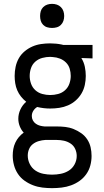

<svg xmlns="http://www.w3.org/2000/svg" viewBox="-20 -753 540 996"><path d="M250 223Q225 223 200 220Q175 217 151.5 208Q128 199 107.5 184.5Q87 170 73 149Q59 128 52.5 103.5Q46 79 46 54Q46 37 49 20Q52 3 59.5 -13Q67 -29 78 -42Q89 -55 103 -65Q90 -79 82.5 -98Q75 -117 75 -137Q75 -162 86 -185.5Q97 -209 116 -225Q101 -237 89 -252Q77 -267 69.5 -284.5Q62 -302 59 -321Q56 -340 56 -359Q56 -383 61 -406.5Q66 -430 77.5 -450.5Q89 -471 107.5 -486.5Q126 -502 147.5 -511.5Q169 -521 193 -524.5Q217 -528 240 -528Q255 -528 270.5 -526.5Q286 -525 300 -522L308 -520H460V-450L402 -452Q415 -431 420 -407Q425 -383 425 -359Q425 -336 420 -312.5Q415 -289 403 -268.5Q391 -248 373 -232Q355 -216 333 -206.5Q311 -197 287.5 -193.5Q264 -190 240 -190Q223 -190 206.5 -192Q190 -194 173 -198Q161 -191 153 -178.5Q145 -166 145 -151Q145 -139 150.5 -128.5Q156 -118 166 -111Q176 -104 187.5 -101Q199 -98 211 -97H274Q297 -97 319 -94.5Q341 -92 362 -83.5Q383 -75 401.5 -62Q420 -49 432.5 -30Q445 -11 450 11Q455 33 455 56Q455 81 448.5 105.5Q442 130 427.5 150.5Q413 171 392.5 185.5Q372 200 348.5 208.5Q325 217 300 220Q275 223 250 223ZM240 -260Q261 -260 281.5 -265.5Q302 -271 317.5 -285Q333 -299 340 -319Q347 -339 347 -359Q347 -378 341.5 -396.5Q336 -415 322.5 -428.5Q309 -442 291 -449Q273 -456 254 -457L240 -458Q220 -458 199.5 -452.5Q179 -447 163.5 -433.5Q148 -420 141 -400Q134 -380 134 -359Q134 -339 141 -319Q148 -299 163.5 -285Q179 -271 199.5 -265.5Q220 -260 240 -260ZM250 153Q273 153 295.5 148.5Q318 144 337 132Q356 120 367 99.5Q378 79 378 56Q378 37 370 19.5Q362 2 346 -8.5Q330 -19 311.5 -23Q293 -27 274 -27H215Q198 -26 181 -21Q164 -16 150.5 -5.5Q137 5 130.5 21Q124 37 124 54Q124 77 134.5 98Q145 119 163.5 131.5Q182 144 204.5 148.5Q227 153 250 153ZM250 -608Q237 -608 225 -611.5Q213 -615 204 -624Q195 -633 191.5 -645Q188 -657 188 -670Q188 -683 191.5 -695Q195 -707 204 -716Q213 -725 225 -729Q237 -733 250 -733Q263 -733 275 -729Q287 -725 296 -716Q305 -707 309 -695Q313 -683 313 -670Q313 -657 309 -645Q305 -633 296 -624Q287 -615 275 -611.5Q263 -608 250 -608Z"/></svg>

Font: Iosevka Algr
Style: Regular
Weight: 400
Monospace: yes
Designer: Belleve Invis
Foundry: Belleve Invis
Version: Version 26.0.2; ttfautohint (v1.8.3)